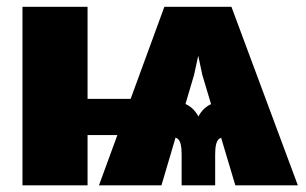

<svg xmlns="http://www.w3.org/2000/svg" viewBox="-20 -556 917 576"><path d="M686 0 586.9 -331.5 543.5 -535.6H674.3L873.5 0ZM47.4 0V-535.6H242.7V0ZM146.5 -150.9V-259.3H443.4V-150.9ZM524.9 0V-93.3Q524.9 -128.9 514.2 -138.7Q503.4 -148.4 469.7 -148.4V-257.3Q502 -257.3 531 -246.3Q560.1 -235.4 575.2 -206.5Q590.3 -235.4 619.6 -246.3Q648.9 -257.3 680.7 -257.3V-148.4Q647.5 -148.4 636.5 -138.7Q625.5 -128.9 625.5 -93.3V0ZM276.9 0 473.1 -535.6H606.9L562 -330.6L464.4 0Z"/></svg>

Font: Inter 20pt Black
Style: Regular
Weight: 900
Version: Version 4.001;git-66647c0bb